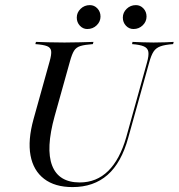

<svg xmlns="http://www.w3.org/2000/svg" viewBox="-20 -739 717 770"><path d="M271 11.3Q200 11.3 156.9 -21.8Q113.7 -54.8 102.4 -115.7Q91.1 -176.6 114.5 -261.3L179 -492.7Q187.1 -521 185.1 -534.7Q183.1 -548.4 168.5 -554Q154 -559.7 121.8 -562.1L124.2 -571Q145.2 -570.2 173.8 -569.4Q202.4 -568.5 238.7 -568.5Q271.8 -568.5 300.8 -569.4Q329.8 -570.2 354.8 -571L352.4 -562.1Q319.4 -559.7 302.4 -554.4Q285.5 -549.2 277 -535.5Q268.5 -521.8 260.5 -492.7L199.2 -273.4Q162.9 -142.7 189.1 -75Q215.3 -7.3 300 -7.3Q366.9 -7.3 413.7 -53.2Q460.5 -99.2 486.3 -188.7L569.4 -487.9Q577.4 -516.1 575 -531Q572.6 -546 557.3 -552.8Q541.9 -559.7 509.7 -562.1L511.3 -571Q529 -570.2 550.4 -569.4Q571.8 -568.5 596 -568.5Q623.4 -568.5 643.5 -569.4Q663.7 -570.2 676.6 -571L674.2 -562.1Q641.1 -559.7 623.4 -553.2Q605.6 -546.8 596 -532.3Q586.3 -517.7 578.2 -487.9L494.4 -187.1Q466.9 -86.3 411.3 -37.5Q355.6 11.3 271 11.3ZM329.8 -622.6Q312.9 -622.6 300.4 -635.9Q287.9 -649.2 287.9 -668.5Q287.9 -688.7 303.2 -703.6Q318.5 -718.5 340.3 -718.5Q358.1 -718.5 370.6 -705.2Q383.1 -691.9 383.1 -672.6Q383.1 -652.4 367.7 -637.5Q352.4 -622.6 329.8 -622.6ZM515.3 -622.6Q497.6 -622.6 485.1 -635.9Q472.6 -649.2 472.6 -668.5Q472.6 -688.7 487.9 -703.6Q503.2 -718.5 525 -718.5Q542.7 -718.5 555.2 -705.2Q567.7 -691.9 567.7 -672.6Q567.7 -652.4 552.4 -637.5Q537.1 -622.6 515.3 -622.6Z"/></svg>

Font: Playfair 144pt
Style: Italic
Weight: 400
Italic angle: -15.6°
Designer: Claus Eggers Sørensen
Foundry: Claus Eggers Sørensen
Version: Version 2.001;gftools[0.9.30]